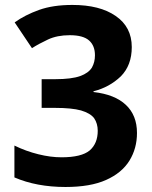

<svg xmlns="http://www.w3.org/2000/svg" viewBox="-20 -744 612 774"><path d="M511.2 -554.2Q511.2 -480.5 466.8 -436Q420.9 -392.1 356.9 -376V-373Q442.9 -363.3 487.3 -321.3Q532.2 -279.3 532.2 -208Q532.2 -146 502 -96.7Q471.2 -46.9 407.7 -18.6Q344.7 9.8 244.1 9.8Q127.4 9.8 38.1 -28.8V-157.2Q85 -134.3 134.8 -122.1Q183.6 -109.9 228 -109.9Q308.6 -109.9 341.8 -137.7Q374 -166 374 -216.8Q374 -246.1 359.4 -267.6Q344.2 -287.6 306.6 -298.8Q269 -309.1 202.1 -309.1H147.9V-424.8H203.1Q268.1 -424.8 303.7 -437.5Q336.9 -449.7 350.6 -471.7Q362.8 -493.7 362.8 -521Q362.8 -559.6 339.4 -580.6Q315.4 -602.1 261.2 -602.1Q210 -602.1 172.9 -584.5Q135.3 -566.9 108.9 -549.8L39.1 -653.8Q80.6 -683.6 137.7 -704.1Q193.8 -724.1 272 -724.1Q382.3 -724.1 446.3 -679.7Q511.2 -635.3 511.2 -554.2Z"/></svg>

Font: Droid Sans Thai
Style: Bold
Weight: 700
Designer: Steve Matteson
Foundry: Ascender Corporation
Version: Version 1.00